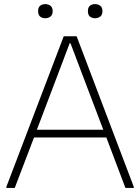

<svg xmlns="http://www.w3.org/2000/svg" viewBox="-20 -917 684 937"><path d="M11 -5 291 -740H354L633 -5V0H592L499 -246H146L52 0H11ZM484 -284 369 -587 324 -706H320L275 -587L160 -284ZM201 -828Q186 -828 176 -836Q166 -844 166 -863Q166 -881 176 -889Q186 -897 201 -897Q215 -897 226 -889Q237 -881 237 -863Q237 -844 226 -836Q215 -828 201 -828ZM444 -828Q429 -828 419 -836Q409 -844 409 -863Q409 -881 419 -889Q429 -897 444 -897Q458 -897 469 -889Q480 -881 480 -863Q480 -844 469 -836Q458 -828 444 -828Z"/></svg>

Font: Encode Sans Normal
Style: Thin
Weight: 100
Designer: Pablo Impallari, Andres Torresi
Foundry: Pablo Impallari, Andres Torresi
Version: Version 1.000; ttfautohint (v1.00) -l 8 -r 50 -G 200 -x 14 -